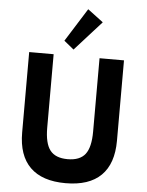

<svg xmlns="http://www.w3.org/2000/svg" viewBox="-70 -1195 967 1267"><g transform="rotate(5 413.0 -562.0)"><path d="M412.5 16Q568 16 647.2 -62Q726.5 -140 726.5 -292.5V-825H564.5V-339Q564.5 -234.5 528.8 -188.8Q493 -143 412.5 -143Q332 -143 296.2 -188.8Q260.5 -234.5 260.5 -339V-825H98.5V-292.5Q98.5 -140 178 -62Q257.5 16 412.5 16ZM388.5 -867 565 -1063 462 -1140.5 323.5 -920Z"/></g></svg>

Font: Spartan
Style: Bold
Weight: 700
Designer: Matt Bailey, Mirko Velimirovic
Foundry: Matt Bailey
Version: Version 1.003; ttfautohint (v1.8.3)